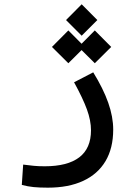

<svg xmlns="http://www.w3.org/2000/svg" viewBox="-20 -636 626 886"><path d="M201.2 230Q162.1 230 135 227.3Q107.9 224.6 80.6 217.3L86.9 123.5Q114.7 127 136 129.2Q157.2 131.3 186.5 131.3Q291.5 131.3 345.7 90.1Q399.9 48.8 399.9 -34.7Q399.9 -79.6 381.1 -131.1Q362.3 -182.6 321.8 -256.3L410.2 -302.2Q456.5 -227.1 479.5 -161.9Q502.4 -96.7 502.4 -38.1Q502.4 47.9 466.8 107.7Q431.2 167.5 363.8 198.7Q296.4 230 201.2 230ZM356.9 -471.2 284.7 -543.5 356.9 -616.2 429.2 -543.5ZM417.5 -344.2 341.8 -419.4 417.5 -495.6 493.2 -419.4ZM295.4 -344.2 219.7 -419.4 295.4 -495.6 371.1 -419.4Z"/></svg>

Font: Cascadia Code
Style: Regular
Weight: 400
Designer: Aaron Bell
Foundry: Saja Typeworks
Version: Version 2404.023